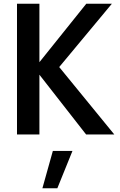

<svg xmlns="http://www.w3.org/2000/svg" viewBox="-20 -720 640 1028"><path d="M71 0V-700H191V-387L442 -700H579L297 -361L592 0H441L191 -320V0ZM207 288 263 88H368L287 288Z"/></svg>

Font: Red Hat Mono SemiBold
Style: Regular
Weight: 600
Monospace: yes
Designer: Pentagram, MCKL
Foundry: Pentagram, MCKL
Version: Version 1.023